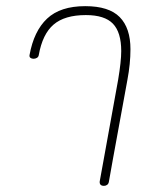

<svg xmlns="http://www.w3.org/2000/svg" viewBox="-20 -604 528 624"><path d="M304 -14 316 -80 364 -345Q374 -405 374 -438Q374 -499 347 -527Q320 -555 259 -555Q190 -555 154 -524Q118 -493 106 -425Q105 -419 100 -416Q95 -413 89 -413Q83 -413 79 -416Q75 -419 76 -425Q90 -503 133 -543.5Q176 -584 257 -584Q334 -584 369 -548.5Q404 -513 404 -444Q404 -397 394 -344L347 -87L334 -14Q333 -7 328.5 -3.5Q324 0 318 0Q303 0 304 -14Z"/></svg>

Font: Mali ExtraLight
Style: Italic
Weight: 275
Italic angle: -10°
Version: Version 1.000; ttfautohint (v1.6)